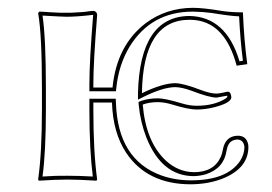

<svg xmlns="http://www.w3.org/2000/svg" viewBox="-20 -462 700 494"><path d="M87.9 -234.9Q87.9 -374 78.1 -428.2L81.1 -432.1Q87.9 -432.1 105.5 -430.7Q136.2 -428.7 151.9 -429.2Q156.7 -429.2 161.4 -429.2Q166 -429.2 170.4 -429.7Q174.8 -430.2 179 -430.2Q183.1 -430.2 188 -430.7Q192.9 -431.2 195.6 -431.2Q198.2 -431.2 203.1 -432.1Q208 -433.1 209.5 -433.1Q210.9 -433.1 215.8 -433.6L221.2 -434.1Q229.5 -432.1 230 -423.8Q220.2 -301.3 220.2 -246.1V-236.8H269.5Q280.3 -345.7 355.5 -402.8Q407.7 -441.4 476.1 -441.9Q502.9 -441.9 552.7 -433.6Q575.2 -430.2 605 -430.2Q607.9 -358.4 616.2 -296.9L588.9 -293Q560.1 -401.4 482.9 -410.2Q474.6 -411.1 466.8 -411.1Q347.7 -410.2 345.2 -222.2Q397.5 -247.6 430.2 -248Q451.2 -248 498 -230Q521.5 -221.2 537.1 -221.2Q543.9 -221.2 555.7 -224.1Q564 -226.1 566.9 -226.1Q574.2 -225.1 575.2 -211.9Q575.2 -197.3 531.2 -186Q507.8 -180.2 485.8 -180.2Q464.8 -180.2 421.9 -193.4Q402.3 -199.2 386.2 -199.2Q363.8 -199.2 347.2 -192.9Q355.5 -96.2 407.2 -48.3Q439 -19.5 479 -19Q530.8 -19 548.3 -59.1Q551.8 -67.4 553.2 -76.2Q559.6 -112.3 591.8 -112.8Q614.3 -112.8 618.7 -89.8Q619.1 -86.4 619.1 -84Q619.1 -31.7 558.6 -4.9Q520.5 11.7 471.2 12.2Q358.9 12.2 304.7 -68.8Q270.5 -120.6 268.1 -198.2H220.2V-180.2Q220.2 -70.8 230 0L228 2.9Q182.1 0 153.8 0Q123.5 0 80.1 2.9L78.1 0Q87.9 -68.4 87.9 -180.2ZM98.1 -234.9V-180.2Q98.1 -72.3 89.4 -7.8Q124.5 -10.3 153.8 -9.8Q184.1 -9.8 218.8 -7.8Q210 -76.7 210 -180.2V-208H277.8L278.3 -198.2Q282.7 -50.8 396 -10.3Q431.2 2 471.2 2Q564 2 597.7 -47.9Q608.9 -65.4 608.9 -84Q606.9 -101.6 591.8 -103Q568.4 -103 563.5 -77.1Q563 -75.2 563 -74.7Q556.2 -28.8 509.8 -13.7Q494.6 -9.3 479 -8.8Q396.5 -8.8 356.9 -107.4Q341.3 -147.5 336.9 -191.9L336.4 -199.7L343.8 -202.6Q362.8 -209 386.2 -209Q404.3 -209 446.8 -196.3Q467.3 -189.9 485.8 -189.9Q531.2 -189.9 560.5 -208.5Q564 -210.9 564.9 -212.9Q564.5 -215.3 564.5 -215.8Q538.6 -210.9 537.1 -210.9Q518.6 -210.9 472.7 -228.5Q447.3 -237.8 430.2 -237.8Q398.9 -237.3 349.6 -212.9L335 -205.6V-222.2Q339.8 -419.4 466.8 -420.9Q562 -419.4 596.2 -304.2L605 -305.7Q598.1 -359.4 595.2 -419.9Q575.2 -420.4 523.9 -428.7Q502.9 -431.6 476.1 -432.1Q368.7 -432.1 313 -341.3Q285.2 -294.4 279.3 -235.8L278.3 -227.1H210V-246.1Q210 -304.2 219.7 -423.8Q177.7 -418.9 151.9 -418.9Q141.6 -418.9 89.4 -421.9Q98.1 -364.3 98.1 -234.9Z"/></svg>

Font: Linux Biolinum Outline O
Style: Bold
Weight: 700
Designer: Philipp H. Poll
Foundry: Philipp H. Poll
Version: Version 0.9.2